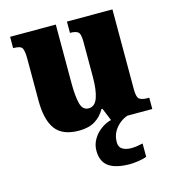

<svg xmlns="http://www.w3.org/2000/svg" viewBox="-114 -631 876 966"><g transform="rotate(-15 324.5 -148.5)"><path d="M241 10Q155 10 118.5 -39.5Q82 -89 82 -189V-405Q82 -447 74 -462Q66 -477 30 -477H27V-536H265V-230Q265 -162 275 -124Q285 -86 316 -86Q349 -86 363 -125.5Q377 -165 377 -233V-417Q377 -459 364 -468Q351 -477 327 -477H323V-536H560V-120Q560 -77 574 -68Q588 -59 612 -59H624V0H409L382 -66H377Q357 -30 324 -10Q291 10 241 10ZM446 239Q371 239 334.5 213Q298 187 298 130Q298 99 313.5 72Q329 45 354.5 26Q380 7 408 0H495Q475 6 455 21.5Q435 37 421.5 60.5Q408 84 408 116Q408 141 426 152Q444 163 472 163Q496 163 532 155V224Q517 231 489 235Q461 239 446 239Z"/></g></svg>

Font: Noto Serif Hebrew SemiCondensed Black
Style: Regular
Weight: 900
Width: 4
Designer: Monotype Design Team
Foundry: Monotype Imaging Inc.
Version: Version 2.004; ttfautohint (v1.8.4.7-5d5b)